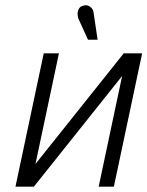

<svg xmlns="http://www.w3.org/2000/svg" viewBox="-20 -700 553 720"><path d="M331 -652Q330 -662 324 -669Q318 -676 309.5 -679Q301 -682 290 -678Q280 -675 275.5 -666.5Q271 -658 271 -648Q271 -638 274 -630L310 -551H346ZM201 -500H144L38 0H107L438 -415L350 0H407L513 -500H444L113 -85Z"/></svg>

Font: Advent Pro
Style: Italic
Weight: 400
Italic angle: -12°
Designer: VivaRado, Andreas Kalpakidis
Foundry: VivaRado, Andreas Kalpakidis
Version: Version 3.000